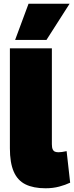

<svg xmlns="http://www.w3.org/2000/svg" viewBox="-20 -999 396 1029"><path d="M258 -740V-226Q258 -208 262.5 -198.5Q267 -189 275 -186Q283 -183 294 -183Q302 -183 312.5 -184.5Q323 -186 337 -189L356 -20Q331 -8 297.5 1Q264 10 224 10Q159 10 116.5 -11Q74 -32 53.5 -79.5Q33 -127 33 -204V-740ZM61 -785 133 -979H353L229 -785Z"/></svg>

Font: Georama ExtraCondensed Thin Black
Style: Regular
Weight: 900
Version: Version 1.001